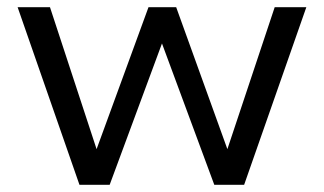

<svg xmlns="http://www.w3.org/2000/svg" viewBox="-20 -514 902 534"><path d="M201 0 29 -494H119L251 -92H246L393 -494H470L615 -92H610L744 -494H832L659 0H576L425 -408H436L285 0Z"/></svg>

Font: Nunito Sans 8pt
Style: Regular
Weight: 400
Version: Version 3.101;gftools[0.9.27]